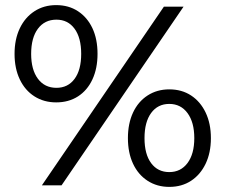

<svg xmlns="http://www.w3.org/2000/svg" viewBox="-20 -726 883 752"><path d="M200 -325Q152 -325 115 -348.5Q78 -372 57.5 -415Q37 -458 37 -515Q37 -572 57.5 -615Q78 -658 115 -682Q152 -706 200 -706Q249 -706 285.5 -682Q322 -658 342 -615.5Q362 -573 362 -515Q362 -458 342 -415Q322 -372 285.5 -348.5Q249 -325 200 -325ZM144 0 622 -700H699L221 0ZM201 -382Q246 -382 272 -417Q298 -452 298 -515Q298 -578 272 -613.5Q246 -649 201 -649Q155 -649 128.5 -613.5Q102 -578 102 -515Q102 -453 128.5 -417.5Q155 -382 201 -382ZM643 6Q595 6 558 -18Q521 -42 501 -85Q481 -128 481 -185Q481 -242 501 -285Q521 -328 558 -352Q595 -376 643 -376Q692 -376 728.5 -352Q765 -328 785.5 -285Q806 -242 806 -185Q806 -128 785.5 -85Q765 -42 728.5 -18Q692 6 643 6ZM643 -52Q688 -52 714.5 -87.5Q741 -123 741 -185Q741 -247 714.5 -283Q688 -319 643 -319Q598 -319 572 -283.5Q546 -248 546 -185Q546 -122 572 -87Q598 -52 643 -52Z"/></svg>

Font: Montserrat Z Med
Style: Regular
Weight: 500
Designer: Julieta Ulanovsky
Foundry: Julieta Ulanovsky
Version: Version 8.000